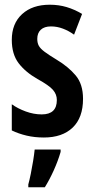

<svg xmlns="http://www.w3.org/2000/svg" viewBox="-20 -573 401 814"><path d="M332 -154Q332 -74 288 -32Q244 10 166 10Q127 10 93 2Q59 -6 30 -20V-131Q55 -113 89 -100.5Q123 -88 157 -88Q221 -88 221 -149Q221 -173 204.5 -192Q188 -211 139 -238Q88 -267 59 -305Q30 -343 30 -404Q30 -473 73.5 -513Q117 -553 191 -553Q229 -553 262.5 -543Q296 -533 328 -514L294 -426Q272 -442 247 -451.5Q222 -461 196 -461Q168 -461 153 -447Q138 -433 138 -408Q138 -391 144.5 -379Q151 -367 169 -353.5Q187 -340 220 -320Q270 -290 301 -253Q332 -216 332 -154ZM237 71Q226 109 208 149Q190 189 170 221H100V209Q105 191 110.5 164Q116 137 120.5 109Q125 81 127 61H237Z"/></svg>

Font: Noto Sans Lao ExtraCondensed SemiBold
Style: Regular
Weight: 600
Width: 2
Designer: Monotype Design Team
Foundry: Monotype Imaging Inc.
Version: Version 2.003; ttfautohint (v1.8.4.7-5d5b)